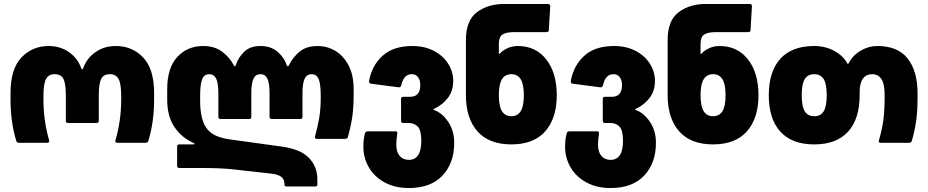

<svg xmlns="http://www.w3.org/2000/svg" viewBox="-20 -720 4679 968"><path d="M395 -370Q397 -370 400 -377Q417 -426 461 -457Q505 -488 564 -488Q647 -488 702 -430Q757 -372 757 -250V-219Q757 -105 728 -10Q725 0 715 0H572Q559 0 562 -12Q591 -111 591 -219V-236Q591 -297 578 -321.5Q565 -346 534 -346Q501 -346 489.5 -321Q478 -296 478 -238V-111Q478 -100 467 -100H323Q312 -100 312 -111V-238Q312 -296 300.5 -321Q289 -346 255 -346Q225 -346 212 -321.5Q199 -297 199 -236V-219Q199 -111 228 -12V-8Q228 0 218 0H75Q65 0 62 -10Q33 -105 33 -219V-250Q33 -372 88 -430Q143 -488 225 -488Q284 -488 328 -457Q372 -426 389 -377Q392 -370 395 -370Z M1414 210V205Q1414 185 1398.5 172Q1383 159 1345 155L1157 134Q1093 127 1000 127H884Q873 127 873 116V19Q873 8 884 8H955Q960 8 961 6Q962 4 956 1Q894 -27 858.5 -81Q823 -135 823 -217V-270Q823 -378 874 -433Q925 -488 1004 -488Q1062 -488 1100.5 -459Q1139 -430 1159 -390Q1161 -386 1164 -386Q1167 -386 1168 -390Q1181 -430 1211 -459Q1241 -488 1293 -488Q1346 -488 1380 -458.5Q1414 -429 1426 -390Q1428 -386 1431 -386Q1434 -386 1436 -390Q1457 -432 1491 -460Q1525 -488 1582 -488Q1629 -488 1670 -464Q1711 -440 1737 -391Q1763 -342 1763 -270V-249Q1763 -175 1755.5 -127Q1748 -79 1734 -30Q1731 -20 1721 -20H1578Q1565 -20 1568 -32Q1581 -78 1589 -123.5Q1597 -169 1597 -229V-236Q1597 -297 1586.5 -321.5Q1576 -346 1551 -346Q1527 -346 1516 -323.5Q1505 -301 1505 -248V-131Q1505 -120 1494 -120H1350Q1339 -120 1339 -131V-248Q1339 -301 1328 -323.5Q1317 -346 1293 -346Q1269 -346 1258 -323.5Q1247 -301 1247 -248V-131Q1247 -120 1236 -120H1092Q1081 -120 1081 -131V-248Q1081 -301 1070 -323.5Q1059 -346 1035 -346Q1010 -346 999.5 -321.5Q989 -297 989 -236V-212Q989 -121 1020 -75.5Q1051 -30 1133 -18L1400 19Q1496 32 1538 76.5Q1580 121 1580 183V210Q1580 220 1570 220H1424Q1414 220 1414 210Z M1812 20Q1812 -18 1820 -47Q1823 -58 1834 -58H1973Q1985 -58 1983 -46Q1978 -18 1978 10Q1978 46 1995 66Q2012 86 2041 86Q2104 86 2104 -10Q2104 -63 2086.5 -81.5Q2069 -100 2038 -100H2013Q2002 -100 2002 -111V-221Q2002 -232 2013 -232H2048Q2099 -232 2099 -292Q2099 -315 2088 -330.5Q2077 -346 2056 -346Q2015 -346 2003 -290Q2001 -284 1998 -281.5Q1995 -279 1988 -280L1851 -298Q1845 -299 1842.5 -302Q1840 -305 1841 -313Q1855 -390 1909 -439Q1963 -488 2059 -488Q2120 -488 2166.5 -464Q2213 -440 2239 -399.5Q2265 -359 2265 -312Q2265 -262 2238.5 -227Q2212 -192 2170 -172Q2165 -170 2164.5 -168.5Q2164 -167 2169 -165Q2209 -151 2239.5 -106Q2270 -61 2270 0Q2270 102 2211 165Q2152 228 2041 228Q1971 228 1919 199.5Q1867 171 1839.5 123.5Q1812 76 1812 20Z M2521 -700H2741Q2755 -700 2754 -687L2747 -569Q2747 -558 2735 -558H2572Q2532 -558 2513.5 -546Q2495 -534 2495 -499V-452Q2495 -443 2501 -451Q2515 -466 2538.5 -477Q2562 -488 2591 -488Q2681 -488 2734 -420.5Q2787 -353 2787 -240Q2787 -124 2729 -58Q2671 8 2558 8Q2445 8 2387 -58Q2329 -124 2329 -240V-518Q2329 -617 2384.5 -658.5Q2440 -700 2521 -700ZM2558 -134Q2589 -134 2605 -159Q2621 -184 2621 -240Q2621 -296 2605 -321Q2589 -346 2558 -346Q2527 -346 2511 -321Q2495 -296 2495 -240Q2495 -184 2511 -159Q2527 -134 2558 -134Z M2829 20Q2829 -18 2837 -47Q2840 -58 2851 -58H2990Q3002 -58 3000 -46Q2995 -18 2995 10Q2995 46 3012 66Q3029 86 3058 86Q3121 86 3121 -10Q3121 -63 3103.5 -81.5Q3086 -100 3055 -100H3030Q3019 -100 3019 -111V-221Q3019 -232 3030 -232H3065Q3116 -232 3116 -292Q3116 -315 3105 -330.5Q3094 -346 3073 -346Q3032 -346 3020 -290Q3018 -284 3015 -281.5Q3012 -279 3005 -280L2868 -298Q2862 -299 2859.5 -302Q2857 -305 2858 -313Q2872 -390 2926 -439Q2980 -488 3076 -488Q3137 -488 3183.5 -464Q3230 -440 3256 -399.5Q3282 -359 3282 -312Q3282 -262 3255.5 -227Q3229 -192 3187 -172Q3182 -170 3181.5 -168.5Q3181 -167 3186 -165Q3226 -151 3256.5 -106Q3287 -61 3287 0Q3287 102 3228 165Q3169 228 3058 228Q2988 228 2936 199.5Q2884 171 2856.5 123.5Q2829 76 2829 20Z M3538 -700H3758Q3772 -700 3771 -687L3764 -569Q3764 -558 3752 -558H3589Q3549 -558 3530.5 -546Q3512 -534 3512 -499V-452Q3512 -443 3518 -451Q3532 -466 3555.5 -477Q3579 -488 3608 -488Q3698 -488 3751 -420.5Q3804 -353 3804 -240Q3804 -124 3746 -58Q3688 8 3575 8Q3462 8 3404 -58Q3346 -124 3346 -240V-518Q3346 -617 3401.5 -658.5Q3457 -700 3538 -700ZM3575 -134Q3606 -134 3622 -159Q3638 -184 3638 -240Q3638 -296 3622 -321Q3606 -346 3575 -346Q3544 -346 3528 -321Q3512 -296 3512 -240Q3512 -184 3528 -159Q3544 -134 3575 -134Z M3856 -240Q3856 -360 3914.5 -424Q3973 -488 4085 -488Q4141 -488 4186 -463.5Q4231 -439 4252 -400Q4255 -396 4258 -400Q4279 -441 4319 -464.5Q4359 -488 4403 -488Q4507 -488 4556.5 -424.5Q4606 -361 4606 -250V-229Q4606 -155 4598 -104Q4590 -53 4577 -10Q4574 0 4564 0H4421Q4408 0 4411 -12Q4425 -59 4432.5 -107Q4440 -155 4440 -229V-245Q4440 -346 4377 -346Q4347 -346 4330.5 -323.5Q4314 -301 4314 -255V-240Q4314 -120 4255.5 -56Q4197 8 4085 8Q3973 8 3914.5 -56Q3856 -120 3856 -240ZM4085 -134Q4117 -134 4132.5 -158.5Q4148 -183 4148 -240Q4148 -297 4132.5 -321.5Q4117 -346 4085 -346Q4053 -346 4037.5 -321.5Q4022 -297 4022 -240Q4022 -183 4037.5 -158.5Q4053 -134 4085 -134Z"/></svg>

Font: Barlow GEO ExtraBold
Style: Regular
Weight: 800
Designer: Jeremy Tribby
Foundry: Tribby Type
Version: Version 1.408